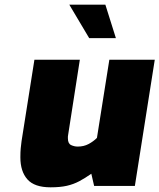

<svg xmlns="http://www.w3.org/2000/svg" viewBox="-20 -794 681 820"><path d="M196 6Q127 6 97 -28Q67 -62 67 -122Q67 -145 68.5 -160.5Q70 -176 72 -191L127 -539H321L271 -218Q270 -214 270 -211Q270 -208 270 -203Q270 -181 283.5 -174.5Q297 -168 312 -168Q338 -168 358.5 -179Q379 -190 394 -205L447 -539H641L556 0H382L370 -52Q343 -33 318.5 -20Q294 -7 265.5 -0.5Q237 6 196 6ZM361 -631 276 -774H430L475 -631Z"/></svg>

Font: Exo Thin Black
Style: Italic
Weight: 900
Italic angle: -9°
Version: Version 2.000